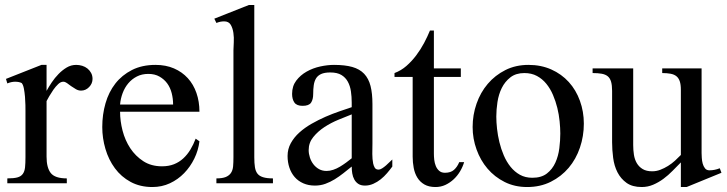

<svg xmlns="http://www.w3.org/2000/svg" viewBox="-20 -734 2910 769"><path d="M350.6 -418Q350.6 -399.4 336.9 -385.3Q323.2 -371.1 304.7 -371.1Q293.5 -371.1 283.7 -377Q273.9 -382.8 264.6 -389.2L248 -401.4Q240.7 -406.7 233.4 -406.7Q223.1 -406.7 212.9 -397Q202.6 -387.2 193.6 -374.3Q184.6 -361.3 177.2 -348.6Q169.9 -335.9 166.5 -329.1V-106.4Q166.5 -62.5 183.3 -41Q200.2 -19.5 247.6 -19.5V0H9.3V-19.5Q35.2 -19.5 49.6 -23.4Q64 -27.3 71.3 -37.4Q78.6 -47.4 80.3 -63.7Q82 -80.1 82 -104V-289.6Q82 -297.4 81.8 -313.2Q81.5 -329.1 80.1 -346.4Q78.6 -363.8 75.7 -379.2Q72.8 -394.5 66.9 -401.4Q56.2 -406.7 40.5 -406.7Q25.9 -406.7 9.3 -399.9L3.9 -418L146 -474.1H166.5V-370.1Q175.3 -386.2 187.3 -404.1Q199.2 -421.9 214.4 -437.5Q229.5 -453.1 247.1 -463.6Q264.6 -474.1 285.2 -474.1Q297.4 -474.1 309.3 -470.5Q321.3 -466.8 330.3 -459.5Q339.4 -452.1 345 -441.7Q350.6 -431.2 350.6 -418Z M778.8 -168Q774.4 -131.8 758.3 -98.9Q742.2 -65.9 717.5 -40.5Q692.9 -15.1 660.6 0Q628.4 15.1 590.3 15.1Q541 15.1 503.2 -5.4Q465.3 -25.9 440.2 -60.1Q415 -94.2 402.3 -137.5Q389.6 -180.7 389.6 -225.1Q389.6 -275.4 402.6 -320.3Q415.5 -365.2 441.9 -399.2Q468.3 -433.1 508.5 -453.6Q548.8 -474.1 603 -474.1Q644 -474.1 676.8 -460Q709.5 -445.8 732.2 -420.9Q754.9 -396 766.8 -361.6Q778.8 -327.1 778.8 -286.6H460.9Q460.9 -249.5 470.9 -210.7Q481 -171.9 501.7 -140.4Q522.5 -108.9 554 -88.4Q585.4 -67.9 628.9 -67.9Q655.8 -67.9 676.8 -76.2Q697.8 -84.5 714.1 -99.6Q730.5 -114.7 742.7 -135Q754.9 -155.3 763.7 -178.7ZM673.3 -315.4Q673.3 -338.9 667.7 -360.8Q662.1 -382.8 649.9 -399.7Q637.7 -416.5 618.9 -427.2Q600.1 -438 574.2 -438Q548.3 -438 528.3 -427.7Q508.3 -417.5 493.9 -400.4Q479.5 -383.3 471.2 -361.1Q462.9 -338.9 460.9 -315.4Z M846.7 0V-19.5Q870.6 -19.5 884.3 -25.1Q897.9 -30.8 905 -41.3Q912.1 -51.8 913.6 -67.6Q915 -83.5 915 -104V-532.7Q915 -544.4 916.3 -564Q917.5 -583.5 914.8 -602.3Q912.1 -621.1 904.1 -634.8Q896 -648.4 877.9 -648.4Q870.1 -648.4 862.8 -647Q855.5 -645.5 846.7 -642.1L838.4 -659.2L976.6 -713.9H998.5V-104Q998.5 -80.6 1001 -64.7Q1003.4 -48.8 1011 -38.8Q1018.6 -28.8 1033.7 -24.2Q1048.8 -19.5 1073.2 -19.5V0Z M1551.3 -66.9Q1542 -54.2 1530.3 -40.5Q1518.6 -26.9 1504.9 -15.9Q1491.2 -4.9 1475.1 2.2Q1459 9.3 1441.9 9.3Q1425.8 9.3 1415.5 2.7Q1405.3 -3.9 1399.2 -14.9Q1393.1 -25.9 1390.9 -39.3Q1388.7 -52.7 1388.7 -66.9L1355 -40Q1338.4 -26.9 1320.6 -15.9Q1302.7 -4.9 1283.2 2.2Q1263.7 9.3 1241.2 9.3Q1215.3 9.3 1194.8 0.2Q1174.3 -8.8 1160.4 -24.7Q1146.5 -40.5 1139.2 -62.3Q1131.8 -84 1131.8 -109.4Q1131.8 -137.2 1144.8 -160.6Q1157.7 -184.1 1179.2 -203.4Q1200.7 -222.7 1228 -238.3Q1255.4 -253.9 1283.9 -266.4Q1312.5 -278.8 1339.8 -288.1L1388.7 -304.7V-323.2Q1388.7 -346.7 1385.5 -368.4Q1382.3 -390.1 1373 -407Q1363.8 -423.8 1347.2 -433.8Q1330.6 -443.8 1302.7 -443.8Q1279.8 -443.8 1266.1 -437.5Q1252.4 -431.2 1245.6 -419.7Q1238.8 -408.2 1236.6 -392.3Q1234.4 -376.5 1234.4 -357.9Q1234.4 -335.4 1225.8 -322.8Q1217.3 -310.1 1191.9 -310.1Q1168.5 -310.1 1159.2 -323.2Q1149.9 -336.4 1149.9 -357.9Q1149.9 -389.2 1166.5 -411.1Q1183.1 -433.1 1208.3 -447.3Q1233.4 -461.4 1262.7 -467.8Q1292 -474.1 1317.9 -474.1Q1361.3 -474.1 1390.9 -465.8Q1420.4 -457.5 1438.5 -438.5Q1456.5 -419.4 1464.1 -389.6Q1471.7 -359.9 1471.7 -316.9V-160.2Q1471.7 -140.6 1471.2 -119.1Q1471.2 -118.2 1471.2 -116.7Q1471.2 -96.7 1474.6 -79.1Q1476.6 -69.8 1481 -62.3Q1485.4 -54.7 1496.6 -54.7Q1502.4 -54.7 1510.3 -59.6Q1518.1 -64.5 1525.9 -71.3Q1533.7 -78.1 1540.5 -85L1551.3 -95.2ZM1388.7 -275.9 1335.4 -254.4Q1305.7 -242.2 1279.5 -225.1Q1253.4 -208 1234.9 -185.3Q1216.3 -162.6 1216.3 -132.8Q1216.3 -118.2 1221.2 -103Q1226.1 -87.9 1235.4 -75.9Q1244.6 -64 1257.8 -56.6Q1271 -49.3 1288.1 -49.3Q1301.3 -49.3 1314.9 -54Q1328.6 -58.6 1341.6 -66.4Q1354.5 -74.2 1366.5 -83Q1378.4 -91.8 1388.7 -100.1Z M1838.9 -84.5Q1833.5 -65.9 1822.8 -47.9Q1812 -29.8 1797.1 -15.9Q1782.2 -2 1763.9 6.6Q1745.6 15.1 1724.1 15.1Q1697.8 15.1 1679.9 4.9Q1662.1 -5.4 1651.6 -22.5Q1641.1 -39.6 1637 -61.5Q1632.8 -83.5 1632.8 -106.4V-425.8H1560.1V-441.4Q1586.4 -451.2 1607.9 -470Q1629.4 -488.8 1647.2 -512.5Q1665 -536.1 1678.7 -562Q1692.4 -587.9 1702.1 -611.8H1717.8V-460H1825.7V-425.8H1717.8V-118.7Q1717.8 -107.4 1719.2 -94Q1720.7 -80.6 1725.6 -68.8Q1730.5 -57.1 1739.3 -49.6Q1748 -42 1762.2 -42Q1785.2 -42 1798.3 -53.7Q1811.5 -65.4 1819.3 -84.5Z M2318.4 -238.8Q2318.4 -188.5 2302.7 -142.6Q2287.1 -96.7 2257.6 -61.8Q2228 -26.9 2186 -5.9Q2144 15.1 2091.3 15.1Q2041.5 15.1 2001.2 -5.1Q1960.9 -25.4 1932.6 -58.6Q1904.3 -91.8 1888.7 -135.3Q1873 -178.7 1873 -225.1Q1873 -273.9 1888.7 -318.8Q1904.3 -363.8 1933.6 -398.2Q1962.9 -432.6 2004.2 -453.4Q2045.4 -474.1 2096.7 -474.1Q2147 -474.1 2188 -455.8Q2229 -437.5 2258.1 -405.5Q2287.1 -373.5 2302.7 -330.3Q2318.4 -287.1 2318.4 -238.8ZM2224.1 -199.2Q2224.1 -221.2 2221.4 -248Q2218.8 -274.9 2212.2 -301.8Q2205.6 -328.6 2194.8 -353.8Q2184.1 -378.9 2168.2 -398.4Q2152.3 -418 2130.6 -429.7Q2108.9 -441.4 2080.1 -441.4Q2046.4 -441.4 2024.4 -424.3Q2002.4 -407.2 1989.7 -381.6Q1977.1 -356 1972.4 -325.2Q1967.8 -294.4 1967.8 -267.1Q1967.8 -245.1 1970.7 -218.5Q1973.6 -191.9 1980.2 -164.6Q1986.8 -137.2 1997.8 -111.6Q2008.8 -85.9 2024.9 -65.9Q2041 -45.9 2062.5 -33.9Q2084 -22 2112.3 -22Q2148.4 -22 2170.4 -39.1Q2192.4 -56.2 2204.3 -82.5Q2216.3 -108.9 2220.2 -140.1Q2224.1 -171.4 2224.1 -199.2Z M2730 15.1H2707V-83.5L2673.8 -49.8Q2656.7 -32.2 2637.2 -17.8Q2617.7 -3.4 2595.9 5.9Q2574.2 15.1 2550.3 15.1Q2512.7 15.1 2489.5 -1.5Q2466.3 -18.1 2453.1 -43.9Q2439.9 -69.8 2435.8 -101.8Q2431.6 -133.8 2431.6 -164.1V-370.1Q2431.6 -392.6 2427.5 -406.7Q2423.3 -420.9 2414.1 -428.5Q2404.8 -436 2389.9 -438.7Q2375 -441.4 2353.5 -441.4V-460H2516.1V-152.8Q2516.1 -132.8 2519 -114Q2522 -95.2 2530.5 -80.6Q2539.1 -65.9 2554 -56.9Q2568.8 -47.9 2592.3 -47.9Q2608.9 -47.9 2624.8 -54Q2640.6 -60.1 2655.5 -69.3Q2670.4 -78.6 2683.3 -90.3Q2696.3 -102.1 2707 -113.3V-374Q2707 -395.5 2702.6 -408.4Q2698.2 -421.4 2689.2 -428.7Q2680.2 -436 2665.8 -438.7Q2651.4 -441.4 2632.3 -441.4V-460H2790V-121.1Q2790 -113.8 2790.8 -101.8Q2791.5 -89.8 2794.4 -78.9Q2797.4 -67.9 2803.7 -59.8Q2810.1 -51.8 2821.3 -51.8Q2842.3 -51.8 2862.8 -60.1L2869.6 -42Z"/></svg>

Font: Simplified Naskh
Style: Regular
Weight: 400
Designer: SIL International
Foundry: Arabeyes
Version: 1.02_alpha